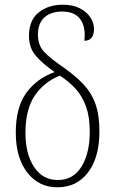

<svg xmlns="http://www.w3.org/2000/svg" viewBox="-20 -785 488 815"><path d="M224 10Q144 10 95.5 -53Q47 -116 47 -222Q47 -329 91.5 -390.5Q136 -452 212 -479Q163 -513 133 -547Q103 -581 103 -633Q103 -699 144 -732Q185 -765 246 -765Q290 -765 319.5 -749.5Q349 -734 364 -710.5Q379 -687 379 -663Q379 -612 338 -612Q345 -669 321.5 -702.5Q298 -736 244 -736Q196 -736 168.5 -711Q141 -686 141 -638Q141 -594 166 -566.5Q191 -539 245 -502Q297 -466 332 -429.5Q367 -393 384.5 -345.5Q402 -298 402 -226Q402 -117 354 -53.5Q306 10 224 10ZM224 -21Q290 -20 325.5 -77Q361 -134 361 -225Q361 -288 345.5 -332Q330 -376 301.5 -407.5Q273 -439 234 -464Q165 -436 126.5 -377.5Q88 -319 88 -221Q88 -132 124.5 -76.5Q161 -21 224 -21Z"/></svg>

Font: Noto Serif Condensed ExtraLight
Style: Regular
Weight: 200
Width: 3
Designer: Monotype Design Team
Foundry: Monotype Imaging Inc.
Version: Version 2.013; ttfautohint (v1.8.4.7-5d5b)